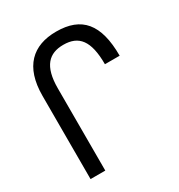

<svg xmlns="http://www.w3.org/2000/svg" viewBox="-171 -841 896 959"><g transform="rotate(-30 277.0 -362.0)"><path d="M73 0H158V-474C158 -603 208 -649 290 -649C379 -649 422 -597 422 -461H507C507 -644 438 -724 292 -724C157 -724 73 -648 73 -480Z"/></g></svg>

Font: Noto Sans Armenian Condensed
Style: Regular
Weight: 400
Width: 3
Designer: Monotype Design Team
Foundry: Monotype Imaging Inc.
Version: Version 2.008